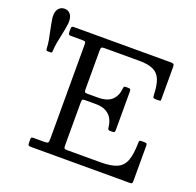

<svg xmlns="http://www.w3.org/2000/svg" viewBox="-142 -982 1152 1131"><g transform="rotate(20 434.0 -416.5)"><path d="M124 -754Q125 -759.5 125 -763.5Q125 -767.5 125 -772Q125 -801.5 111 -817.2Q97 -833 75 -833Q53.5 -833 39.2 -817.2Q25 -801.5 25 -772Q25 -767.5 25.2 -763.5Q25.5 -759.5 26 -754Q31.5 -719 38 -688.8Q44.5 -658.5 49.8 -630.5Q55 -602.5 56 -574.5Q56.5 -568.5 58.5 -565.8Q60.5 -563 67 -563H82Q88.5 -563 91.2 -564.5Q94 -566 94 -572Q95 -600.5 100.2 -628.8Q105.5 -657 112.2 -687.8Q119 -718.5 124 -754ZM233 -695Q248.5 -695 253 -692.2Q257.5 -689.5 257.5 -674V-83Q257.5 -64.5 253.2 -59.8Q249 -55 230.5 -55H165.5Q155.5 -55 151.5 -53Q147.5 -51 147.5 -41V-18Q147.5 -6 152 -3Q156.5 0 167.5 0H786.5Q796.5 0 799.5 -3.2Q802.5 -6.5 802.5 -17V-240Q802.5 -250 797.8 -252.5Q793 -255 783.5 -255H764.5Q758 -255 755.2 -252Q752.5 -249 752.5 -239Q751.5 -167 736.5 -127Q721.5 -87 685 -71Q648.5 -55 582.5 -55H374.5Q360 -55 356.2 -59Q352.5 -63 352.5 -77V-346Q352.5 -359.5 355.5 -363.8Q358.5 -368 371.5 -368H437.5Q477.5 -368 502.8 -354.5Q528 -341 541 -317.8Q554 -294.5 556.5 -265Q557.5 -253.5 561.5 -250.8Q565.5 -248 570 -248H586.5Q597.5 -248 600 -252Q602.5 -256 602.5 -268V-508Q602.5 -516.5 599 -519.8Q595.5 -523 587 -523H570.5Q563 -523 560.5 -520Q558 -517 557 -507Q553.5 -463 525.5 -435.5Q497.5 -408 437.5 -408H369.5Q357.5 -408 355 -413.5Q352.5 -419 352.5 -430V-673Q352.5 -687.5 356.8 -691.2Q361 -695 374.5 -695H592.5Q648.5 -695 680.5 -680.2Q712.5 -665.5 726.8 -630.2Q741 -595 742.5 -534Q743 -524.5 745.2 -519.8Q747.5 -515 758.5 -515H778.5Q791.5 -515 792 -519Q792.5 -523 792.5 -535V-726Q792.5 -743.5 787.8 -746.8Q783 -750 765.5 -750H164.5Q153.5 -750 150.5 -746.2Q147.5 -742.5 147.5 -731V-716Q147.5 -704.5 150.2 -699.8Q153 -695 165.5 -695Z"/></g></svg>

Font: Besley
Style: Regular
Weight: 400
Designer: Owen Earl
Foundry: indestructible type*
Version: Version 4.000